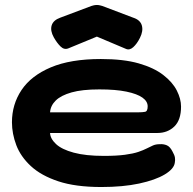

<svg xmlns="http://www.w3.org/2000/svg" viewBox="-20 -732 774 771"><path d="M387 19Q283 19 214 -4Q145 -27 104 -65Q63 -103 45.5 -149Q28 -195 28 -241Q28 -313 66.5 -370.5Q105 -428 184 -461.5Q263 -495 385 -495Q476 -495 537 -477.5Q598 -460 635.5 -431Q673 -402 690 -368.5Q707 -335 707 -304Q707 -250 680 -224Q653 -198 612 -198H181Q182 -175 205 -153.5Q228 -132 276 -119Q324 -106 397 -106Q448 -106 481.5 -110.5Q515 -115 535.5 -122Q556 -129 569.5 -136Q583 -143 594.5 -148Q606 -153 622 -153Q637 -154 650 -148.5Q663 -143 673 -123Q681 -109 682.5 -99Q684 -89 682 -79Q679 -54 641.5 -31.5Q604 -9 539 5Q474 19 387 19ZM181 -281H537Q552 -281 562.5 -283Q573 -285 573 -305Q573 -325 552 -340Q531 -355 488 -364Q445 -373 379 -373Q310 -373 267.5 -361Q225 -349 204 -328.5Q183 -308 181 -281ZM369 -712Q376 -712 381.5 -710.5Q387 -709 391 -708L515 -661Q543 -652 549.5 -630Q556 -608 542 -580Q530 -556 515 -542.5Q500 -529 485 -536L369 -585L255 -538Q238 -531 223.5 -545Q209 -559 196 -582Q181 -609 187.5 -630Q194 -651 222 -661L347 -708Q350 -709 356 -710.5Q362 -712 369 -712Z"/></svg>

Font: Fredoka Expanded SemiBold
Style: Regular
Weight: 600
Width: 7
Designer: Ben Nathan
Foundry: Milena B. Brandão, Ben Nathan
Version: Version 2.001